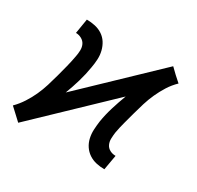

<svg xmlns="http://www.w3.org/2000/svg" viewBox="-123 -673 846 826"><g transform="rotate(30 300.0 -260.0)"><path d="M59 12 30 -15 2 -41Q23 -62 39.5 -87.5Q56 -113 68 -139.5Q80 -166 88.5 -193.5Q97 -221 104.5 -249Q112 -277 119 -304.5Q126 -332 131 -360Q134 -375 134.5 -390.5Q135 -406 129 -419Q123 -432 109.5 -439.5Q96 -447 81 -447L93 -520Q114 -520 134.5 -515.5Q155 -511 171.5 -500Q188 -489 198.5 -472.5Q209 -456 214 -436Q219 -416 218 -395Q217 -374 213 -352Q207 -315 196 -277.5Q185 -240 171 -203L515 -532L543 -505L572 -479Q550 -458 534 -432.5Q518 -407 506 -380.5Q494 -354 485.5 -326.5Q477 -299 469.5 -271Q462 -243 454.5 -215.5Q447 -188 442 -160Q440 -145 439.5 -129.5Q439 -114 445 -101Q451 -88 464 -81Q477 -74 493 -74L480 0Q459 0 439 -4.5Q419 -9 402.5 -20Q386 -31 375 -47.5Q364 -64 359.5 -84Q355 -104 356 -125Q357 -146 360 -168Q366 -205 377.5 -242.5Q389 -280 403 -317Z"/></g></svg>

Font: Iosevka SS04 Extended
Style: Italic
Weight: 400
Width: 7
Italic angle: -9°
Monospace: yes
Designer: Belleve Invis
Foundry: Belleve Invis
Version: Version 19.0.0; ttfautohint (v1.8.4)